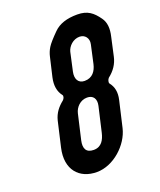

<svg xmlns="http://www.w3.org/2000/svg" viewBox="-128 -754 702 842"><g transform="rotate(-20 222.5 -333.5)"><path d="M179 6C257 6 333 -64 350 -137L378 -258C386 -292 380 -319 363 -340C359 -345 363 -359 369 -365C396 -386 414 -412 421 -444L440 -530C449 -567 446 -596 430 -618C405 -653 381 -673 333 -673C284 -673 248 -661 223 -636C198 -611 182 -593 174 -580C166 -567 161 -554 158 -541L137 -451C129 -415 134 -386 152 -363C156 -358 152 -346 145 -340C121 -321 102 -298 94 -265L67 -148C45 -52 97 6 179 6ZM309 -578C334 -578 351 -557 345 -530L326 -444C319 -414 302 -388 265 -388C235 -388 223 -412 230 -444L249 -530C255 -554 279 -578 309 -578ZM249 -316C277 -316 291 -296 284 -265L257 -148C250 -119 236 -90 199 -90C164 -90 153 -112 161 -148L188 -265C194 -291 217 -316 249 -316Z"/></g></svg>

Font: DIN Rundschrift
Style: EngKursiv
Weight: 400
Width: 3
Version: Version 1.027